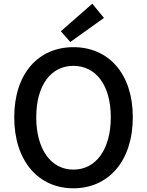

<svg xmlns="http://www.w3.org/2000/svg" viewBox="-20 -1005 794 1038"><path d="M377 13C566 13 698 -134 698 -371C698 -608 566 -750 377 -750C188 -750 57 -608 57 -371C57 -134 188 13 377 13ZM377 -88C255 -88 176 -198 176 -371C176 -544 255 -649 377 -649C499 -649 579 -544 579 -371C579 -198 499 -88 377 -88ZM360 -778 542 -908 479 -985 309 -836Z"/></svg>

Font: Noto Sans CJK KR Medium
Style: Regular
Weight: 500
Designer: Ryoko NISHIZUKA (kana & ideographs); Paul D. Hunt (Latin, Greek & Cyrillic); Wenlong ZHANG (bopomofo); Sandoll Communica
Foundry: Adobe Systems Incorporated
Version: Version 1.004;PS 1.004;hotconv 1.0.82;makeotf.lib2.5.63406